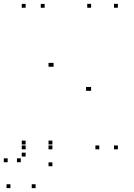

<svg xmlns="http://www.w3.org/2000/svg" viewBox="-50 -760 690 990"><path d="M82.2 -15V-35H62.2V-15ZM82.2 47.2V27.2H62.2V47.2ZM57.4 76.4V56.4H37.4V76.4ZM-10.5 76.4V56.4H-30.5V76.4ZM3.7 210V190H-16.3V210ZM133.6 210V190H113.6V210ZM220.2 97.2V77.2H200.2V97.2ZM220.2 -15V-35H200.2V-15ZM220.2 10V-10H200.2V10ZM220.2 -415.8V-435.8H200.2V-415.8ZM226.2 -415.8V-435.8H206.2V-415.8ZM461.9 9.9V-10.1H441.9V9.9ZM557.8 9.9V-10.1H537.8V9.9ZM557.8 -720.1V-740.1H537.8V-720.1ZM419.8 -720.1V-740.1H399.8V-720.1ZM419.8 -291.6V-311.6H399.8V-291.6ZM413.8 -291.6V-311.6H393.8V-291.6ZM180.2 -720V-740H160.2V-720ZM82.2 -720V-740H62.2V-720ZM82.2 10V-10H62.2V10Z"/></svg>

Font: Monaspace Krypton Dots Var
Style: Regular
Weight: 400
Designer: Riley Cran and the Lettermatic Team
Version: Version 1.100 (Monaspace Krypton Dots)